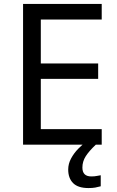

<svg xmlns="http://www.w3.org/2000/svg" viewBox="-20 -734 596 974"><path d="M496 0H97V-714H496V-635H187V-412H478V-334H187V-79H496ZM398 116Q398 161 443 161Q460 161 471.5 158.5Q483 156 491 155V211Q477 215 463 217.5Q449 220 429 220Q376 220 351 195Q326 170 326 126Q326 97 340.5 70Q355 43 376.5 21Q398 -1 418 -15L466 0Q432 32 415 58.5Q398 85 398 116Z"/></svg>

Font: Noto Sans IKEA
Style: Regular
Weight: 400
Designer: Monotype Design Team
Foundry: Monotype Imaging Inc.
Version: Version 2.001